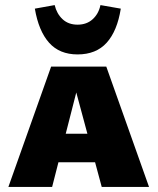

<svg xmlns="http://www.w3.org/2000/svg" viewBox="-20 -735 620 755"><path d="M13 0 181 -473H398L566 0H380L262 -438H297L185 0ZM124 -97 165 -209H401L450 -97ZM285 -521Q214 -521 173 -567Q132 -613 117 -701L195 -715Q203 -681 226 -659.5Q249 -638 285 -638Q321 -638 344.5 -659.5Q368 -681 375 -715L455 -701Q441 -613 399.5 -567Q358 -521 285 -521Z"/></svg>

Font: Ysabeau SC Black
Style: Regular
Weight: 900
Designer: Christian Thalmann (Catharsis Fonts)
Version: Version 2.001;gftools[0.9.30]; featfreeze: smcp